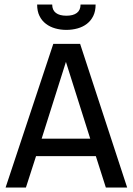

<svg xmlns="http://www.w3.org/2000/svg" viewBox="-20 -833 590 853"><path d="M544.9 0 335.9 -638.2H216.8L4.9 0H95.2L140.1 -139.2H405.8L450.2 0ZM380.9 -216.8H165L272.9 -558.1ZM404.8 -813H337.9C337.9 -796.4 332.4 -783.9 321.5 -775.6C310.6 -767.3 295.1 -763.2 274.9 -763.2C254.7 -763.2 239.2 -767.3 228.3 -775.6C217.4 -783.9 211.9 -796.4 211.9 -813H145C145 -793.1 148.5 -776.1 155.5 -762C162.5 -747.8 172 -736.2 184.1 -727.1C196.1 -717.9 210 -711.2 225.6 -706.8C241.2 -702.4 257.6 -700.2 274.9 -700.2C292.2 -700.2 308.7 -702.4 324.5 -706.8C340.3 -711.2 354.1 -717.9 366 -727.1C377.8 -736.2 387.3 -747.8 394.3 -762C401.3 -776.1 404.8 -793.1 404.8 -813ZM0 -638.2Z"/></svg>

Font: CodeNewRoman Nerd Font Mono
Style: Regular
Weight: 400
Monospace: yes
Designer: Sam Radian
Foundry: Code New Roman
Version: Version 2.00 November 29, 2014;Nerd Fonts 3.2.1